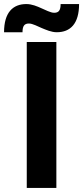

<svg xmlns="http://www.w3.org/2000/svg" viewBox="-72 -927 410 947"><path d="M60 0H206V-720H60ZM-52 -768H39C39 -800 49 -811 71 -811C89 -811 116 -796 133 -789C155 -780 181 -768 208 -768C275 -768 318 -810 318 -907H227C227 -875 217 -864 195 -864C177 -864 150 -879 133 -886C111 -896 85 -907 58 -907C-8 -907 -52 -866 -52 -768Z"/></svg>

Font: Aspekta 650
Style: Regular
Weight: 650
Designer: Ivo Dolenc
Version: Version 2.000